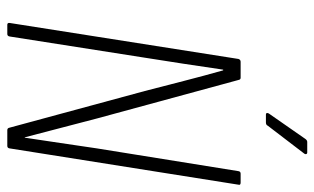

<svg xmlns="http://www.w3.org/2000/svg" viewBox="-192 -690 882 539"><g transform="rotate(90 249.5 -421.0)"><path d="M50 0Q44 0 45 -7L146 -649Q148 -655 154 -655H199Q204 -655 205 -649L313 -252Q326 -202 339.5 -150.5Q353 -99 366 -49H367Q374 -97 382 -149.5Q390 -202 397 -251L461 -649Q462 -655 468 -655H493Q501 -655 499 -649L397 -6Q396 0 390 0H346Q340 0 339 -6L236 -386Q222 -440 207.5 -496.5Q193 -553 178 -606H176Q168 -551 159.5 -495Q151 -439 142 -383L83 -7Q82 0 76 0ZM302 -726Q299 -726 298 -728Q297 -730 299 -734L370 -836Q374 -842 379 -842H409Q412 -842 413 -839.5Q414 -837 412 -834L334 -732Q332 -728 329.5 -727Q327 -726 324 -726Z"/></g></svg>

Font: Sofia Sans Condensed ExtraLight
Style: Italic
Weight: 250
Italic angle: -9°
Version: Version 4.100